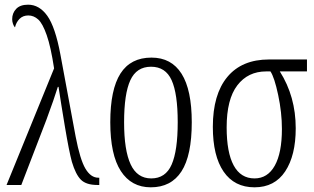

<svg xmlns="http://www.w3.org/2000/svg" viewBox="-20 -790 1342 820"><path d="M211 -498Q197 -590 179.5 -640Q162 -690 143 -707Q124 -724 101 -724Q78 -724 63.5 -709.5Q49 -695 44 -673Q39 -678 35.5 -688Q32 -698 32 -708Q32 -734 49 -752Q66 -770 100 -770Q148 -770 182 -722.5Q216 -675 238 -557L303 -207Q322 -108 345 -69.5Q368 -31 400 -31H404V0H396Q348 0 325.5 -22.5Q303 -45 287 -99Q275 -143 257.5 -247.5Q240 -352 230 -419H227Q213 -373 178 -278L71 0H8Z M451 -268Q451 -408 494.5 -476Q538 -544 627 -544Q712 -544 755.5 -475Q799 -406 799 -268Q799 -126 755 -58Q711 10 624 10Q541 10 496 -59.5Q451 -129 451 -268ZM739 -268Q739 -390 713 -447.5Q687 -505 625 -505Q563 -505 536.5 -447Q510 -389 510 -268Q510 -148 538 -88Q566 -28 626 -28Q687 -28 713 -87Q739 -146 739 -268Z M889 -248Q889 -387 951 -461.5Q1013 -536 1129 -536H1291V-485H1175Q1243 -378 1243 -242Q1243 -126 1198 -58Q1153 10 1067 10Q981 10 935 -57Q889 -124 889 -248ZM1184 -239Q1184 -309 1168 -384.5Q1152 -460 1135 -485H1117Q1039 -485 993.5 -425.5Q948 -366 948 -246Q948 -139 978 -83.5Q1008 -28 1067 -28Q1123 -28 1153.5 -82.5Q1184 -137 1184 -239Z"/></svg>

Font: Noto Serif CondLight
Style: Regular
Weight: 300
Width: 3
Designer: Monotype Design Team
Foundry: Monotype Imaging Inc.
Version: Version 1.001